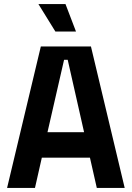

<svg xmlns="http://www.w3.org/2000/svg" viewBox="-20 -930 652 950"><path d="M15 0 182 -700H430L597 0H459L425 -150H187L153 0ZM215 -276H396L315 -634H297ZM254 -774 170 -910H304L356 -774Z"/></svg>

Font: Space Mono
Style: Bold
Weight: 700
Monospace: yes
Designer: Colophon Foundry + Benjamin Critton
Foundry: Colophon Foundry & Benjamin Critton
Version: Version 1.003; ttfautohint (v1.8.4.7-5d5b)